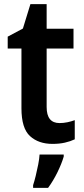

<svg xmlns="http://www.w3.org/2000/svg" viewBox="-20 -681 401 922"><path d="M266 -90Q285 -90 304 -94Q323 -98 339 -104V-12Q318 -2 291.5 4Q265 10 232 10Q165 10 124 -27.5Q83 -65 83 -161V-448H17V-505L90 -544L126 -661H204V-543H333V-448H204V-167Q204 -90 266 -90ZM286 71Q276 105 256 146Q236 187 211 221H139V208Q145 190 151.5 163.5Q158 137 163.5 109Q169 81 170 61H286Z"/></svg>

Font: Noto Sans Georgian SemiCondensed SemiBold
Style: Regular
Weight: 600
Width: 4
Designer: Monotype Design Team, Akaki Razmadze
Foundry: Google LLC
Version: Version 2.005; ttfautohint (v1.8.4.7-5d5b)